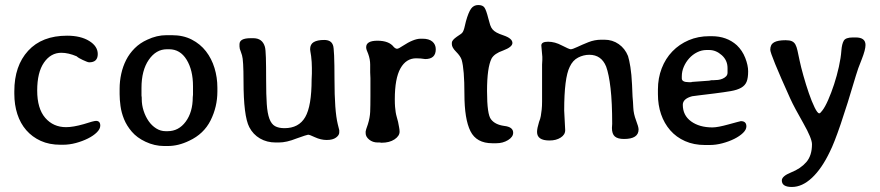

<svg xmlns="http://www.w3.org/2000/svg" viewBox="-20 -571 3500 764"><path d="M230 5H221Q176 5 142 -10.5Q108 -26 84.5 -53Q61 -80 49 -117Q37 -154 37 -198V-208Q37 -309 92 -369Q147 -429 247 -429Q301 -429 335 -408Q369 -387 369 -356Q369 -323 335 -323Q331 -323 324 -326Q317 -329 309 -332.5Q301 -336 294.5 -340Q288 -344 285 -347Q252 -361 224 -361Q182 -361 155 -322Q128 -283 128 -211Q128 -139 160 -102Q192 -65 243 -65Q271 -65 313 -77Q353 -90 362 -90Q379 -90 379 -71Q379 -58 365.5 -44.5Q352 -31 330 -20Q308 -9 282 -2Q256 5 230 5Z M845 -222V-207Q845 -146 818 -92Q791 -38 733 -11Q690 10 648 10H633Q595 10 559 -7Q525 -23 504.5 -47Q484 -71 473.5 -97Q463 -123 459.5 -149Q456 -175 456 -196V-218Q456 -248 462.5 -277.5Q469 -307 482 -332.5Q495 -358 516 -379Q537 -400 566 -413Q604 -431 642 -431H664Q709 -431 743 -413.5Q777 -396 799.5 -367Q822 -338 833.5 -300.5Q845 -263 845 -222ZM639 -49H647Q691 -49 719 -87Q747 -125 747 -184L748 -194V-228Q748 -292 722.5 -333.5Q697 -375 653 -375H644Q601 -375 572 -333Q543 -291 543 -221V-191Q544 -186 544 -182.5Q544 -179 544 -177Q544 -153 551.5 -130Q559 -107 571.5 -89Q584 -71 601.5 -60Q619 -49 639 -49Z M1034 -385Q1037 -375 1038 -342Q1039 -309 1039 -251Q1039 -194 1041.5 -157Q1044 -120 1052 -98.5Q1060 -77 1074.5 -69Q1089 -61 1112 -61Q1169 -61 1194.5 -105Q1220 -149 1220 -255L1221 -278V-301Q1221 -324 1218 -348Q1216 -360 1215 -366.5Q1214 -373 1214 -375Q1214 -395 1228.5 -403.5Q1243 -412 1270 -412Q1298 -412 1305 -391Q1311 -378 1311 -255Q1311 -130 1324 -77L1330 -53V-44Q1330 -33 1317 -23.5Q1304 -14 1280 -14Q1257 -14 1233 -25Q1212 -35 1206 -35Q1202 -35 1160 -20Q1140 -12 1122.5 -8Q1105 -4 1089 -4H1077Q1042 -4 1014.5 -20Q987 -36 972 -65Q949 -109 949 -249Q949 -332 943 -351Q943 -351 938 -366Q933 -377 933 -386V-395Q933 -419 977 -419H988Q1024 -419 1034 -385Z M1636 -339Q1596 -339 1573.5 -299Q1551 -259 1551 -176Q1551 -158 1552 -146Q1553 -134 1554.5 -124.5Q1556 -115 1558.5 -106.5Q1561 -98 1564 -86Q1566 -75 1568 -65Q1570 -55 1570 -47Q1570 -30 1550 -16.5Q1530 -3 1498 -3L1491 -4H1483Q1463 -4 1449 -15.5Q1435 -27 1435 -41V-48Q1435 -52 1444 -77Q1452 -103 1453 -126Q1454 -149 1454 -189V-260L1453 -283V-314Q1453 -335 1445 -357Q1437 -374 1437 -383Q1437 -409 1482 -409Q1528 -409 1547 -384Q1554 -377 1560 -377Q1566 -377 1582 -388Q1626 -417 1654 -417H1661Q1687 -417 1700.5 -405.5Q1714 -394 1714 -375Q1714 -336 1672 -336Q1654 -339 1636 -339Z M1955 -1H1939Q1876 -1 1852 -49Q1828 -97 1828 -197Q1828 -295 1817 -333Q1812 -348 1795 -365Q1778 -382 1778 -395V-401Q1778 -411 1798 -425Q1808 -432 1813.5 -435.5Q1819 -439 1822 -444.5Q1825 -450 1827.5 -459Q1830 -468 1834 -486Q1844 -522 1854.5 -536.5Q1865 -551 1883 -551Q1901 -551 1908 -540.5Q1915 -530 1923 -498Q1927 -482 1930.5 -471.5Q1934 -461 1940 -454Q1946 -447 1956 -441.5Q1966 -436 1984 -430Q2019 -418 2019 -400Q2019 -384 1982 -370Q1947 -358 1936 -338Q1918 -302 1918 -209Q1918 -115 1934 -96Q1950 -75 1986 -70Q2022 -66 2022 -43Q2022 -26 2001.5 -13.5Q1981 -1 1955 -1Z M2167 -12H2166Q2117 -12 2117 -46Q2117 -60 2125 -86Q2130 -98 2132 -109.5Q2134 -121 2135.5 -135Q2137 -149 2137 -167Q2137 -185 2137 -211V-314Q2138 -325 2138 -332.5Q2138 -340 2138 -345L2134 -390Q2134 -405 2161 -405Q2188 -405 2216 -390Q2245 -375 2251 -375Q2258 -375 2277 -384Q2296 -393 2321 -403Q2346 -413 2373 -413H2385Q2417 -413 2442 -395.5Q2467 -378 2479 -348Q2484 -332 2488.5 -304Q2493 -276 2495 -234L2497 -187Q2499 -167 2500 -142.5Q2501 -118 2511 -92Q2521 -66 2521 -56Q2521 -18 2463 -18Q2438 -18 2426.5 -28Q2415 -38 2415 -62L2416 -78Q2416 -163 2409.5 -219.5Q2403 -276 2392 -306Q2373 -353 2325 -353Q2302 -353 2280.5 -342Q2259 -331 2247 -305Q2225 -261 2225 -131L2229 -53Q2229 -35 2211 -23.5Q2193 -12 2167 -12Z M2804 6H2785Q2741 6 2706 -9.5Q2671 -25 2647 -52.5Q2623 -80 2610.5 -116.5Q2598 -153 2598 -196V-215Q2598 -260 2613 -299Q2628 -338 2655.5 -366.5Q2683 -395 2720.5 -411Q2758 -427 2803 -427H2812Q2872 -427 2912 -391Q2934 -370 2945.5 -340.5Q2957 -311 2957 -287Q2957 -261 2951 -246Q2945 -231 2929.5 -222Q2914 -213 2888 -208.5Q2862 -204 2822 -199Q2782 -194 2760.5 -191.5Q2739 -189 2734 -188Q2697 -178 2697 -154Q2697 -112 2730 -88Q2763 -64 2815 -64Q2836 -64 2879 -76Q2902 -82 2914 -85.5Q2926 -89 2928 -89Q2950 -89 2950 -68Q2950 -55 2936.5 -42Q2923 -29 2902 -18.5Q2881 -8 2855 -1Q2829 6 2804 6ZM2821 -252Q2828 -252 2837 -253Q2846 -254 2854.5 -257.5Q2863 -261 2869 -267Q2875 -273 2875 -282V-300Q2875 -331 2852 -351.5Q2829 -372 2802 -372H2791Q2772 -372 2754 -363Q2736 -354 2722.5 -339Q2709 -324 2701 -305.5Q2693 -287 2693 -267V-259Q2693 -244 2721 -244H2731L2733 -245L2802 -250Q2804 -251 2806.5 -251Q2809 -251 2812 -252Z M3124 -180Q3045 -355 3045 -373Q3045 -394 3060 -402.5Q3075 -411 3106 -411Q3122 -411 3131 -407Q3140 -403 3145 -394Q3150 -385 3153.5 -369Q3157 -353 3162 -329Q3167 -305 3177 -269.5Q3187 -234 3198.5 -200.5Q3210 -167 3221.5 -143.5Q3233 -120 3240 -120Q3244 -120 3252 -131Q3263 -145 3275.5 -173.5Q3288 -202 3299 -235.5Q3310 -269 3318 -305Q3326 -341 3328 -370Q3330 -396 3337.5 -409Q3345 -422 3374 -422H3385Q3424 -422 3424 -392Q3424 -373 3409 -335Q3393 -296 3386 -271Q3316 -34 3282 33Q3250 100 3211 136.5Q3172 173 3131 173Q3091 173 3091 147Q3091 130 3128 115Q3166 100 3188.5 74Q3211 48 3211 3Q3211 -20 3177 -80Q3160 -110 3146.5 -135Q3133 -160 3124 -180Z"/></svg>

Font: Stylish
Style: Regular
Weight: 400
Version: Version 1.64